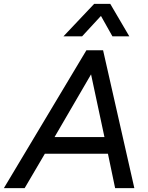

<svg xmlns="http://www.w3.org/2000/svg" viewBox="-62 -969 762 989"><path d="M-42 0 383 -710H469L630 0H531L494 -177H169L65 0ZM219 -263H476L407 -586ZM604 -782H517L458 -887L361 -782H265L423 -949H506Z"/></svg>

Font: Livvic Medium
Style: Italic
Weight: 500
Italic angle: -10°
Designer: Jacques Le Bailly, Baron von Fonthausen
Version: Version 1.001; ttfautohint (v1.8.2)